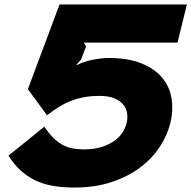

<svg xmlns="http://www.w3.org/2000/svg" viewBox="-20 -830 858 861"><path d="M744 -279Q730 -222 695.5 -170Q661 -118 606.5 -77.5Q552 -37 478.5 -13Q405 11 314 11Q259 11 215 3Q171 -5 135.5 -22.5Q100 -40 71 -67Q42 -94 18 -132L179 -262Q198 -233 217.5 -213.5Q237 -194 258 -182Q279 -170 303 -165Q327 -160 356 -160Q402 -160 436 -171Q470 -182 493.5 -199Q517 -216 530 -237Q543 -258 548 -279Q553 -300 550 -321.5Q547 -343 533 -360.5Q519 -378 493 -389Q467 -400 425 -400Q391 -400 361.5 -395Q332 -390 303.5 -379.5Q275 -369 247.5 -352.5Q220 -336 191 -313L105 -430L247 -810H818L776 -639H356L366 -622L343 -562L322 -539L324 -538Q353 -553 393.5 -561.5Q434 -570 467 -570Q553 -570 612.5 -546.5Q672 -523 706 -483Q740 -443 749 -390Q758 -337 744 -279Z"/></svg>

Font: TypoPRO Sinkin Sans
Style: 800 Black Italic
Weight: 900
Italic angle: -112°
Designer: Keith Bates
Foundry: K-Type
Version: Sinkin Sans (version 1.0)  by Keith Bates   •   © 2014   www